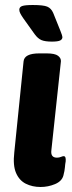

<svg xmlns="http://www.w3.org/2000/svg" viewBox="-20 -738 288 766"><path d="M142 8Q109 8 83 -5Q57 -18 44 -48Q31 -78 37 -130L74 -493Q77 -525 137 -525H166Q199 -525 211.5 -515.5Q224 -506 223 -493L185 -139Q181 -109 207 -109Q216 -109 223 -112Q230 -115 234 -115Q244 -115 242 -94Q240 -84 239 -70.5Q238 -57 233 -38Q227 -15 199.5 -3.5Q172 8 142 8ZM187 -572Q160 -572 145.5 -578Q131 -584 118 -602L73 -665Q66 -675 61.5 -683.5Q57 -692 57 -699Q57 -710 68.5 -714Q80 -718 111 -718Q153 -718 168.5 -711.5Q184 -705 192 -687L221 -615Q229 -595 229 -590Q229 -581 220 -576.5Q211 -572 187 -572Z"/></svg>

Font: Asap Semi Condensed Semi Condensed Regular
Style: Bold Italic
Weight: 700
Width: 4
Italic angle: -6°
Designer: Pablo Cosgaya
Foundry: Omnibus-Type
Version: Version 3.001; ttfautohint (v1.8.4.7-5d5b)